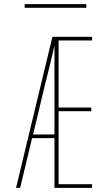

<svg xmlns="http://www.w3.org/2000/svg" viewBox="-20 -914 540 934"><path d="M58 0 117 -245 235 -735H428V-717H265V-391H424V-373H265V-18H428V0H245V-242H136L78 0ZM141 -260H245V-692Q233 -641 221 -590.5Q209 -540 196 -490ZM100 -876V-894H400V-876Z"/></svg>

Font: Iosevka SS04 Thin
Style: Regular
Weight: 100
Monospace: yes
Designer: Belleve Invis
Foundry: Belleve Invis
Version: Version 19.0.0; ttfautohint (v1.8.4)